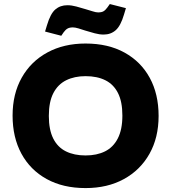

<svg xmlns="http://www.w3.org/2000/svg" viewBox="-20 -926 852 955"><path d="M405.5 9.5Q293.6 9.5 212.1 -35.5Q130.6 -80.5 86.6 -161.5Q42.6 -242.5 42.6 -351Q42.6 -459 88.1 -539.7Q133.6 -620.5 215.6 -665Q297.6 -709.5 405.5 -709.5Q518 -709.5 599.4 -664.5Q680.9 -619.5 724.9 -538.7Q768.9 -458 768.9 -349.5Q768.9 -241.5 723.4 -160.8Q677.9 -80 596.2 -35.3Q514.5 9.5 405.5 9.5ZM405.5 -152.8Q461.7 -152.8 502.6 -173.2Q543.5 -193.6 566.1 -237.7Q588.7 -281.9 588.7 -351Q588.7 -420.1 566.8 -463.3Q545 -506.4 504.1 -526.8Q463.2 -547.2 405.5 -547.2Q350.3 -547.2 309.2 -526.8Q268 -506.4 245.5 -463Q222.9 -419.6 222.9 -349.5Q222.9 -280.9 244.7 -237.2Q266.6 -193.6 307.7 -173.2Q348.8 -152.8 405.5 -152.8ZM284.8 -748.1 204.1 -769.1 213.7 -800.6Q230.7 -858 255.2 -879Q279.6 -900 315 -900Q336 -900 359.3 -893.7Q382.5 -887.4 405.6 -880.4Q425.1 -874.9 441.1 -869.6Q457.1 -864.3 468.1 -864.3Q485.1 -864.3 494.6 -869.8Q504.2 -875.3 513.7 -888.4L526.2 -905.9L606.3 -885.5L596.8 -853.9Q580.3 -797.5 555.6 -775.8Q530.9 -754.1 495.4 -754.1Q474.4 -754.1 451.2 -760.4Q428 -766.6 404.9 -773.7Q385.9 -780.2 369.7 -784.9Q353.4 -789.7 342.4 -789.7Q326.4 -789.7 316.4 -784.2Q306.3 -778.7 296.8 -765.7Z"/></svg>

Font: REM Medium
Style: Regular
Weight: 500
Designer: Octavio Pardo
Foundry: Ashler Design
Version: Version 1.005;gftools[0.9.28]